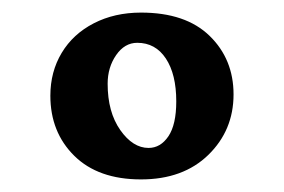

<svg xmlns="http://www.w3.org/2000/svg" viewBox="-20 -719 451 305"><path d="M204 -699Q275 -699 313 -662Q351 -625 351 -569Q351 -512 311 -473Q271 -434 204 -434Q136 -434 98 -471.5Q60 -509 60 -567Q60 -605 78 -635Q96 -665 129 -682Q162 -699 204 -699ZM198 -651Q178 -651 164.5 -631.5Q151 -612 151 -586Q151 -541 171 -512.5Q191 -484 216 -484Q235 -484 247.5 -502.5Q260 -521 260 -558Q260 -601 243.5 -626Q227 -651 198 -651Z"/></svg>

Font: Vollkorn
Style: Bold
Weight: 700
Designer: Friedrich Althausen
Foundry: Friedrich Althausen
Version: Version 5.000